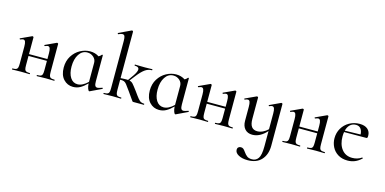

<svg xmlns="http://www.w3.org/2000/svg" viewBox="-89 -1234 4054 2024"><g transform="rotate(15 1938.5 -222.0)"><path d="M490 0Q464 0 450 -1L397 -2L342 -1Q327 0 301 0Q298 0 298 -6Q298 -12 301 -12Q328 -12 340.5 -17Q353 -22 357.5 -36.5Q362 -51 362 -81V-183H161V-81Q161 -51 165.5 -36.5Q170 -22 182.5 -17Q195 -12 221 -12Q224 -12 224 -6Q224 0 221 0Q195 0 181 -1L128 -2L74 -1Q59 0 32 0Q29 0 29 -6Q29 -12 32 -12Q59 -12 71.5 -17Q84 -22 88.5 -36.5Q93 -51 93 -81V-265Q93 -303 86 -320Q79 -337 63 -337Q55 -337 32 -328H30Q26 -328 24.5 -333Q23 -338 26 -339L145 -394L149 -395Q153 -395 157 -392Q161 -389 161 -386V-203H362V-265Q362 -303 355 -320Q348 -337 332 -337Q324 -337 301 -328H299Q295 -328 293.5 -333Q292 -338 295 -339L414 -394L418 -395Q422 -395 426 -392Q430 -389 430 -386V-81Q430 -51 434.5 -36.5Q439 -22 451.5 -17Q464 -12 490 -12Q493 -12 493 -6Q493 0 490 0Z M1000 -61Q1003 -61 1005 -56Q1007 -51 1004 -49L880 10Q878 11 875 11Q867 11 858.5 -11Q850 -33 848 -67Q813 -31 777 -10Q741 11 697 11Q635 11 593 -34.5Q551 -80 551 -162Q551 -234 584.5 -287.5Q618 -341 670.5 -369.5Q723 -398 778 -398Q833 -398 875 -370Q893 -379 906 -396Q907 -397 909 -397Q911 -397 913.5 -395.5Q916 -394 916 -393V-108Q916 -75 923.5 -61Q931 -47 949 -47Q962 -47 998 -60ZM848 -84V-292Q848 -329 819.5 -354Q791 -379 752 -379Q696 -379 662 -327Q628 -275 628 -193Q628 -118 657 -73Q686 -28 736 -28Q790 -28 848 -84Z M1468 0H1356Q1348 0 1344.5 -3Q1341 -6 1325 -30.5Q1309 -55 1279 -96Q1243 -147 1229.5 -163.5Q1216 -180 1201.5 -186Q1187 -192 1159 -191V-81Q1159 -50 1163.5 -36Q1168 -22 1180 -17Q1192 -12 1219 -12Q1221 -12 1221 -6Q1221 0 1219 0Q1193 0 1178 -1L1126 -2L1071 -1Q1056 0 1029 0Q1027 0 1027 -6Q1027 -12 1029 -12Q1056 -12 1068.5 -17Q1081 -22 1085.5 -36Q1090 -50 1090 -81V-595Q1090 -631 1083.5 -646.5Q1077 -662 1059 -662Q1042 -662 1016 -649H1015Q1011 -649 1009 -654Q1007 -659 1010 -661L1143 -724L1147 -725Q1151 -725 1155 -721.5Q1159 -718 1159 -715V-208Q1171 -208 1189 -210L1222 -211Q1234 -211 1240 -210L1282 -269Q1316 -318 1316 -344Q1316 -374 1269 -374Q1267 -374 1267 -380Q1267 -386 1269 -386Q1294 -386 1307 -385L1380 -384L1430 -385Q1440 -386 1457 -386Q1460 -386 1460 -380Q1460 -374 1457 -374Q1416 -374 1381 -349Q1346 -324 1302 -267L1256 -208Q1279 -203 1294 -187Q1309 -171 1350 -116Q1363 -99 1378 -77Q1403 -42 1420 -27.5Q1437 -13 1468 -12Q1471 -12 1471 -6Q1471 0 1468 0Z M1939 -61Q1942 -61 1944 -56Q1946 -51 1943 -49L1819 10Q1817 11 1814 11Q1806 11 1797.5 -11Q1789 -33 1787 -67Q1752 -31 1716 -10Q1680 11 1636 11Q1574 11 1532 -34.5Q1490 -80 1490 -162Q1490 -234 1523.5 -287.5Q1557 -341 1609.5 -369.5Q1662 -398 1717 -398Q1772 -398 1814 -370Q1832 -379 1845 -396Q1846 -397 1848 -397Q1850 -397 1852.5 -395.5Q1855 -394 1855 -393V-108Q1855 -75 1862.5 -61Q1870 -47 1888 -47Q1901 -47 1937 -60ZM1787 -84V-292Q1787 -329 1758.5 -354Q1730 -379 1691 -379Q1635 -379 1601 -327Q1567 -275 1567 -193Q1567 -118 1596 -73Q1625 -28 1675 -28Q1729 -28 1787 -84Z M2435 0Q2409 0 2395 -1L2342 -2L2287 -1Q2272 0 2246 0Q2243 0 2243 -6Q2243 -12 2246 -12Q2273 -12 2285.5 -17Q2298 -22 2302.5 -36.5Q2307 -51 2307 -81V-183H2106V-81Q2106 -51 2110.5 -36.5Q2115 -22 2127.5 -17Q2140 -12 2166 -12Q2169 -12 2169 -6Q2169 0 2166 0Q2140 0 2126 -1L2073 -2L2019 -1Q2004 0 1977 0Q1974 0 1974 -6Q1974 -12 1977 -12Q2004 -12 2016.5 -17Q2029 -22 2033.5 -36.5Q2038 -51 2038 -81V-265Q2038 -303 2031 -320Q2024 -337 2008 -337Q2000 -337 1977 -328H1975Q1971 -328 1969.5 -333Q1968 -338 1971 -339L2090 -394L2094 -395Q2098 -395 2102 -392Q2106 -389 2106 -386V-203H2307V-265Q2307 -303 2300 -320Q2293 -337 2277 -337Q2269 -337 2246 -328H2244Q2240 -328 2238.5 -333Q2237 -338 2240 -339L2359 -394L2363 -395Q2367 -395 2371 -392Q2375 -389 2375 -386V-81Q2375 -51 2379.5 -36.5Q2384 -22 2396.5 -17Q2409 -12 2435 -12Q2438 -12 2438 -6Q2438 0 2435 0Z M2878 -386V70Q2878 165 2825.5 223Q2773 281 2674 281Q2616 281 2576 259.5Q2536 238 2536 203Q2536 186 2546.5 176.5Q2557 167 2574 167Q2591 167 2602 176.5Q2613 186 2626 205Q2644 231 2663.5 245.5Q2683 260 2718 260Q2761 260 2785.5 225Q2810 190 2810 94V-73Q2737 9 2653 9Q2602 9 2572.5 -23.5Q2543 -56 2543 -114V-265Q2543 -303 2536.5 -320Q2530 -337 2514 -337Q2501 -337 2482 -328H2480Q2477 -328 2475.5 -333Q2474 -338 2477 -339L2596 -394L2600 -395Q2603 -395 2607.5 -392Q2612 -389 2612 -386V-153Q2612 -95 2632.5 -67.5Q2653 -40 2695 -40Q2724 -40 2754.5 -54Q2785 -68 2810 -93V-265Q2810 -303 2803 -320Q2796 -337 2780 -337Q2769 -337 2749 -328H2747Q2744 -328 2742.5 -333Q2741 -338 2744 -339L2862 -394L2866 -395Q2870 -395 2874 -392Q2878 -389 2878 -386Z M3440 0Q3414 0 3400 -1L3347 -2L3292 -1Q3277 0 3251 0Q3248 0 3248 -6Q3248 -12 3251 -12Q3278 -12 3290.5 -17Q3303 -22 3307.5 -36.5Q3312 -51 3312 -81V-183H3111V-81Q3111 -51 3115.5 -36.5Q3120 -22 3132.5 -17Q3145 -12 3171 -12Q3174 -12 3174 -6Q3174 0 3171 0Q3145 0 3131 -1L3078 -2L3024 -1Q3009 0 2982 0Q2979 0 2979 -6Q2979 -12 2982 -12Q3009 -12 3021.5 -17Q3034 -22 3038.5 -36.5Q3043 -51 3043 -81V-265Q3043 -303 3036 -320Q3029 -337 3013 -337Q3005 -337 2982 -328H2980Q2976 -328 2974.5 -333Q2973 -338 2976 -339L3095 -394L3099 -395Q3103 -395 3107 -392Q3111 -389 3111 -386V-203H3312V-265Q3312 -303 3305 -320Q3298 -337 3282 -337Q3274 -337 3251 -328H3249Q3245 -328 3243.5 -333Q3242 -338 3245 -339L3364 -394L3368 -395Q3372 -395 3376 -392Q3380 -389 3380 -386V-81Q3380 -51 3384.5 -36.5Q3389 -22 3401.5 -17Q3414 -12 3440 -12Q3443 -12 3443 -6Q3443 0 3440 0Z M3837 -59Q3840 -59 3843 -55.5Q3846 -52 3843 -50Q3808 -17 3771.5 -2.5Q3735 12 3693 12Q3633 12 3589.5 -14.5Q3546 -41 3523.5 -85.5Q3501 -130 3501 -181Q3501 -240 3529.5 -289Q3558 -338 3608.5 -366.5Q3659 -395 3720 -395Q3776 -395 3807 -368.5Q3838 -342 3838 -296Q3838 -270 3827 -270L3582 -269Q3578 -249 3578 -220Q3578 -134 3619.5 -81Q3661 -28 3734 -28Q3792 -28 3836 -59ZM3585 -285 3757 -289Q3755 -330 3736.5 -352.5Q3718 -375 3685 -375Q3647 -375 3621.5 -351.5Q3596 -328 3585 -285Z"/></g></svg>

Font: Cormorant Infant Medium
Style: Regular
Weight: 500
Designer: Christian Thalmann (Catharsis Fonts)
Version: Version 3.000